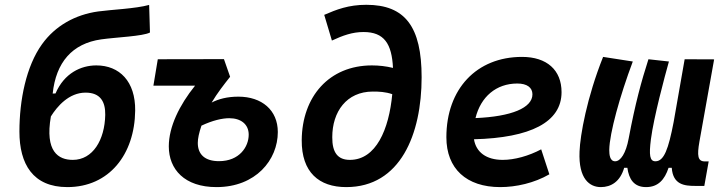

<svg xmlns="http://www.w3.org/2000/svg" viewBox="-20 -762 2970 792"><path d="M257.8 9.8C430.2 9.8 535.6 -125 537.6 -305.7C539.1 -426.3 472.7 -492.2 377.4 -492.2C314 -492.2 245.1 -460.4 209 -376.5L197.3 -376C210.9 -504.4 277.3 -582.5 397.5 -599.6C460 -608.4 569.3 -612.3 598.6 -627.9L595.2 -741.7C539.1 -726.1 438.5 -722.2 385.3 -714.8C290.5 -701.7 208 -655.8 153.3 -579.6C87.9 -488.8 60.1 -349.1 60.1 -219.2C60.1 -85.4 115.7 9.8 257.8 9.8ZM280.3 -102.5C220.7 -102.5 164.6 -136.7 189.9 -281.7C215.8 -323.2 264.2 -379.9 333 -379.9C394.5 -379.9 415 -341.8 414.1 -288.1C412.1 -184.6 362.8 -102.5 280.3 -102.5Z M873 9.8C1035.2 9.8 1126 -102.5 1126 -217.3C1126 -308.1 1059.6 -363.3 963.4 -363.3C917 -363.3 881.3 -353.5 853 -338.9C876.5 -378.4 903.8 -413.1 929.2 -445.3L903.8 -518.1L630.9 -517.6L612.8 -408.7H784.7C719.7 -328.1 676.3 -238.8 676.3 -158.2C676.3 -63.5 741.2 9.8 873 9.8ZM811 -243.7C857.4 -265.6 897 -274.4 925.8 -274.4C973.6 -274.4 1005.9 -249.5 1005.9 -206.5C1005.9 -156.7 967.8 -97.2 883.3 -97.2C824.7 -97.2 795.9 -125.5 795.9 -172.4C795.9 -190.9 800.8 -213.4 811 -243.7Z M1408.2 9.8C1631.8 9.8 1719.2 -208.5 1719.2 -443.4C1719.2 -651.4 1651.4 -742.2 1491.2 -742.2C1417.5 -742.2 1368.2 -722.7 1317.4 -700.7L1349.1 -594.7C1394.5 -615.7 1433.6 -629.9 1479.5 -629.9C1564.9 -629.9 1596.2 -581.5 1601.1 -481.9C1572.8 -488.8 1543.5 -492.2 1514.2 -492.2C1337.4 -492.2 1226.1 -363.3 1224.6 -184.1C1223.6 -51.3 1295.9 9.8 1408.2 9.8ZM1598.1 -373.5C1584.5 -228 1531.2 -102.5 1423.3 -102.5C1374 -102.5 1350.1 -131.8 1350.6 -196.3C1350.6 -300.8 1409.2 -384.3 1518.1 -384.3C1543 -384.3 1569.8 -383.3 1598.1 -373.5Z M2053.7 -102.5C1986.3 -102.5 1943.8 -133.8 1935.1 -187.5C2168 -193.4 2296.4 -257.8 2296.4 -381.8C2296.4 -473.1 2235.8 -527.3 2133.3 -527.3C1945.8 -527.3 1821.3 -395 1821.3 -195.8C1821.3 -66.4 1903.8 9.8 2043.5 9.8C2108.4 9.8 2183.6 -6.8 2246.1 -43L2212.4 -146C2161.1 -118.7 2102.5 -102.5 2053.7 -102.5ZM1941.4 -274.9C1962.9 -362.8 2026.9 -417.5 2113.8 -417.5C2153.8 -417.5 2176.3 -400.9 2176.3 -373C2176.3 -316.9 2089.8 -281.2 1941.4 -274.9Z M2458.5 9.8C2500 9.8 2538.1 -12.2 2554.7 -69.8H2567.9C2574.2 -23.4 2594.7 9.8 2645 9.8C2694.3 9.8 2721.7 -20.5 2737.8 -69.8H2751C2755.9 0 2803.2 4.9 2848.1 4.9H2885.3L2903.3 -96.2H2887.2C2857.9 -96.2 2855 -120.1 2865.2 -178.2L2925.8 -517.1L2804.2 -517.6L2758.8 -258.8C2737.3 -147 2719.2 -96.7 2683.6 -96.7C2660.2 -96.7 2656.7 -121.6 2665 -187.5C2676.8 -278.8 2721.7 -445.8 2739.3 -508.3L2654.8 -517.6C2625.5 -426.3 2600.6 -335.9 2573.2 -190.4C2562 -129.9 2540 -96.7 2517.6 -96.7C2495.6 -96.7 2493.2 -124 2493.2 -143.6C2494.1 -211.9 2537.1 -366.7 2590.3 -508.3L2467.8 -527.3C2400.9 -359.9 2373 -204.1 2370.6 -136.7C2365.7 -22.9 2413.1 9.8 2458.5 9.8Z"/></svg>

Font: Cascadia Mono SemiBold
Style: Italic
Weight: 600
Italic angle: -10°
Monospace: yes
Designer: Aaron Bell
Foundry: Saja Typeworks
Version: Version 2404.023